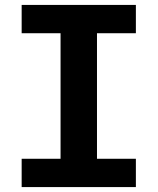

<svg xmlns="http://www.w3.org/2000/svg" viewBox="-20 -760 640 780"><path d="M68 -115H226V-625H68V-740H532V-625H374V-115H532V0H68Z"/></svg>

Font: Lilex Nerd Font
Style: Bold
Weight: 700
Designer: Mike Abbink, Paul van der Laan, Pieter van Rosmalen, Mikhael Khrustik
Foundry: Mikhael Khrustik
Version: Version 2.400; ttfautohint (v1.8.4.7-5d5b);Nerd Fonts 3.3.0